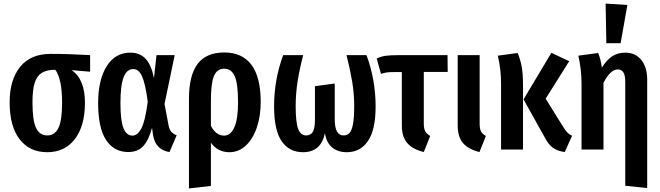

<svg xmlns="http://www.w3.org/2000/svg" viewBox="-20 -838 3701 1076"><path d="M485 -436 381 -445Q456 -395 456 -262Q456 -132 399.5 -58.5Q343 15 245 15Q146 15 90 -57.5Q34 -130 34 -265Q34 -390 92.5 -463Q151 -536 264 -536Q369 -536 485 -529ZM328 -262Q328 -395 290 -447Q242 -447 214.5 -430Q187 -413 174.5 -374Q162 -335 162 -264Q162 -163 182 -121Q202 -79 245 -79Q287 -79 307.5 -121Q328 -163 328 -262Z M843 -401 857 -529H959L902 -255L925 -134Q929 -112 940 -99.5Q951 -87 970 -80L930 14Q893 9 869 -14.5Q845 -38 838 -79L832 -122Q814 -54 783.5 -20Q753 14 699 14Q619 14 574.5 -53.5Q530 -121 530 -260Q530 -391 578 -467Q626 -543 710 -543Q764 -543 796 -508.5Q828 -474 843 -401ZM655 -260Q655 -161 672 -119.5Q689 -78 722 -78Q751 -78 772.5 -119Q794 -160 808 -269Q794 -372 775.5 -411.5Q757 -451 727 -451Q691 -451 673 -406Q655 -361 655 -260Z M1441 -266Q1441 -188 1419.5 -124Q1398 -60 1358 -22.5Q1318 15 1265 15Q1201 15 1162 -38V204L1039 218V-284Q1039 -416 1087.5 -480Q1136 -544 1237 -544Q1337 -544 1389 -475Q1441 -406 1441 -266ZM1314 -265Q1314 -371 1295 -412Q1276 -453 1237 -453Q1196 -453 1179 -412Q1162 -371 1162 -274V-133Q1190 -78 1236 -78Q1272 -78 1293 -124Q1314 -170 1314 -265Z M2085 -241Q2085 -110 2042 -47.5Q1999 15 1924 15Q1873 15 1841 -12Q1809 -39 1801 -92Q1779 15 1678 15Q1601 15 1558.5 -46.5Q1516 -108 1516 -241Q1516 -392 1567 -529H1679Q1658 -447 1647.5 -379.5Q1637 -312 1637 -244Q1637 -152 1651 -115.5Q1665 -79 1696 -79Q1720 -79 1732.5 -98Q1745 -117 1745 -169V-355L1856 -370V-169Q1856 -79 1905 -79Q1925 -79 1938 -92Q1951 -105 1958 -141.5Q1965 -178 1965 -245Q1965 -312 1954 -378.5Q1943 -445 1922 -529H2034Q2085 -391 2085 -241Z M2391 -76 2355 14Q2293 -1 2262.5 -36Q2232 -71 2232 -134V-434H2186Q2160 -434 2147 -432Q2134 -430 2115 -424L2091 -510Q2113 -521 2139 -525Q2165 -529 2216 -529H2488L2489 -435H2355V-145Q2355 -117 2363 -102.5Q2371 -88 2391 -76Z M2668 -145Q2668 -117 2675.5 -102Q2683 -87 2703 -76L2667 14Q2605 -1 2575 -36Q2545 -71 2545 -134V-529H2668Z M3038 -285 3138 -124Q3150 -105 3160.5 -94.5Q3171 -84 3186 -77L3145 14Q3105 9 3078.5 -10Q3052 -29 3030 -73L2914 -281L3070 -542L3170 -495ZM2911 -362V0H2788V-370Q2788 -450 2770 -526L2881 -541Q2895 -508 2903 -468Q2911 -428 2911 -362Z M3607 -392V216L3484 203V-378Q3484 -416 3473.5 -432.5Q3463 -449 3442 -449Q3401 -449 3362 -374V0H3239V-370Q3239 -450 3221 -526L3332 -541Q3347 -506 3353 -459Q3379 -501 3410 -522Q3441 -543 3484 -543Q3541 -543 3574 -502Q3607 -461 3607 -392ZM3496 -810 3458 -596H3378L3374 -818Z"/></svg>

Font: Fira Sans Compressed Medium
Style: Regular
Weight: 500
Width: 1
Designer: bBox Type GmbH & Carrois Corporate GbR & Edenspiekermann AG
Foundry: bBox Type GmbH & Carrois Corporate GbR & Edenspiekermann AG
Version: Version 4.301